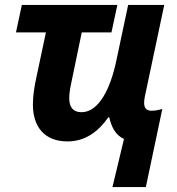

<svg xmlns="http://www.w3.org/2000/svg" viewBox="-20 -566 722 782"><path d="M45 -434H167L128 -250C120 -214 114 -175 114 -140C114 -51 160 10 255 10C326 10 380 -29 421 -88H425C434 -51 448 -17 485 0L438 196H574L641 -122C626 -118 613 -115 597 -115C577 -115 567 -126 567 -147C567 -154 568 -163 570 -173L649 -546H502L454 -320C430 -204 382 -109 312 -109C279 -109 262 -128 262 -166C262 -183 265 -204 270 -227L313 -434H434L458 -546H69Z"/></svg>

Font: BC Sans
Style: Bold Italic
Weight: 700
Italic angle: -12°
Designer: Monotype Design Team
Province of B.C.
Foundry: Monotype Imaging Inc.
Version: Version 2.000;GOOG;noto-source:20170915:90ef993387c0